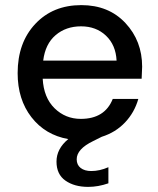

<svg xmlns="http://www.w3.org/2000/svg" viewBox="-20 -536 619 751"><path d="M325 195Q271 195 236 170.5Q201 146 201 96Q201 46 247 8Q157 -8 103 -77.5Q49 -147 49 -250Q49 -369 118 -442.5Q187 -516 298 -516Q405 -516 470.5 -446Q536 -376 536 -275L534 -228H147Q151 -154 193.5 -112.5Q236 -71 296 -71Q390 -71 421 -149H521Q506 -96 469 -57Q432 -18 378 -1L344 16Q280 47 280 87Q280 109 295.5 121Q311 133 337 133Q370 133 404 118V181Q364 195 325 195ZM149 -299H436Q433 -360 394.5 -396.5Q356 -433 297 -433Q238 -433 197.5 -398.5Q157 -364 149 -299Z"/></svg>

Font: AWOL-DM Medium
Style: Regular
Weight: 500
Designer: Colophon Foundry, Jonny Pinhorn, Mikhail Sharanda
Foundry: Colophon Foundry
Version: Version 1.000;Glyphs 3.2.3 (3260)